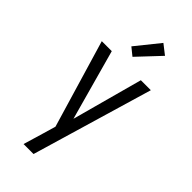

<svg xmlns="http://www.w3.org/2000/svg" viewBox="-301 -825 1102 1102"><g transform="rotate(45 250.0 -274.0)"><path d="M151 215Q160 185 169 154.5Q178 124 187 94L210 15L51 -520H132L251 -90L368 -520H449L232 215ZM239 -581 192 -619 308 -763 367 -717Z"/></g></svg>

Font: HulyMono
Style: Regular
Weight: 400
Monospace: yes
Designer: Belleve Invis
Foundry: Belleve Invis
Version: Version 33.2.5; ttfautohint (v1.8.4)